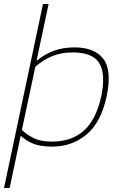

<svg xmlns="http://www.w3.org/2000/svg" viewBox="-42 -720 617 956"><path d="M-22 216 172 -700H200L140 -417Q183 -452 228 -468Q273 -484 329 -484Q429 -484 472.5 -427Q516 -370 489 -240Q461 -110 388.5 -50Q316 10 218 10Q163 10 127.5 -3Q92 -16 61 -44L6 216ZM217 -15Q315 -15 376 -70Q437 -125 462 -240Q485 -350 453 -404.5Q421 -459 319 -459Q267 -459 222 -442Q177 -425 134 -388L67 -73Q93 -48 127.5 -31.5Q162 -15 217 -15Z"/></svg>

Font: Kanit Thin
Style: Italic
Weight: 250
Italic angle: -12°
Designer: Katatrad Team
Foundry: CadsonDemak
Version: Version 2.000; ttfautohint (v1.8.3)